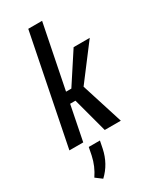

<svg xmlns="http://www.w3.org/2000/svg" viewBox="-250 -836 960 1162"><g transform="rotate(-30 230.0 -255.5)"><path d="M195.3 -242.2H158.2L109.9 0H13.2L165.5 -761.7H262.2L173.3 -317.9H210.4L347.7 -528.3H460.4L280.3 -291L372.6 0H260.3ZM192.9 91.8Q172.9 187.5 105 251L61.5 218.3Q100.1 161.6 114.3 94.7L125 40.5H203.1Z"/></g></svg>

Font: RobotoCondensed-Italic
Style: Italic
Weight: 400
Designer: Google
Version: Version 1.200311; 2013